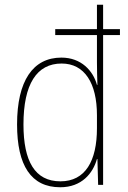

<svg xmlns="http://www.w3.org/2000/svg" viewBox="-20 -780 539 810"><path d="M234 10C325 10 372 -49 389 -109H391L394 0H415V-632H486V-657H415V-760H389V-657H213V-632H389V-517C389 -486 390 -456 391 -422H389C373 -481 323 -537 239 -537C119 -537 52 -439 52 -255C52 -82 111 10 234 10ZM235 -15C127 -15 79 -100 79 -255C79 -425 135 -512 240 -512C337 -512 389 -429 389 -294V-239C389 -101 340 -15 235 -15Z"/></svg>

Font: Noto Sans Oriya Cond Thin
Style: Regular
Weight: 100
Width: 3
Designer: Amélie Bonet and Sol Matas
Foundry: Google LLC
Version: Version 2.006